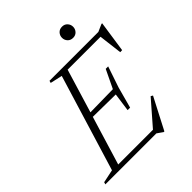

<svg xmlns="http://www.w3.org/2000/svg" viewBox="-262 -981 1141 1141"><g transform="rotate(-45 309.0 -410.0)"><path d="M442 25.5 405.5 0H-23L-19 -14L64 -31.5L249.5 -639L173.5 -656L177.5 -670H588L634.5 -690.5H640.5L611.5 -493.5L595 -493L577 -640.5H300.5L217 -365.5L408.5 -368.5L464 -484H484.5L439.5 -351L403.5 -218.5H382.5L398.5 -334L208 -336.5L114.5 -29.5H406.5L538 -180.5L550.5 -173L447.5 25.5ZM457.5 -751Q436 -751 423.2 -765Q410.5 -779 410.5 -798Q410.5 -817 423.2 -831Q436 -845 457.5 -845Q478.5 -845 491.2 -831Q504 -817 504 -798Q504 -779 491.2 -765Q478.5 -751 457.5 -751Z"/></g></svg>

Font: Newsreader Text Light
Style: Italic
Weight: 300
Italic angle: -17°
Designer: Hugues Gentile
Foundry: Production Type
Version: Version 1.001